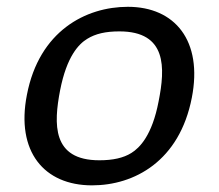

<svg xmlns="http://www.w3.org/2000/svg" viewBox="-20 -546 660 578"><path d="M257 12C384.5 12 520.5 -61 557.5 -252C591 -423.5 506.5 -525.5 365 -525.5C238.5 -525.5 98 -453 61 -260.5C27.5 -90 112.5 12 257 12ZM161 -274.5C181 -376.5 217 -413.5 242.5 -429C267.5 -444.5 298 -451.5 339.5 -451.5C483 -451.5 477.5 -341.5 457.5 -241C438 -138.5 400.5 -101 375.5 -85.5C351.5 -70.5 320 -63.5 279 -63.5C136 -63.5 141.5 -173 161 -274.5Z"/></svg>

Font: Monaspace Argon
Style: Italic
Weight: 400
Italic angle: -11°
Designer: Riley Cran & the Lettermatic Team
Foundry: Lettermatic
Version: Version 1.101 (Monaspace Argon)